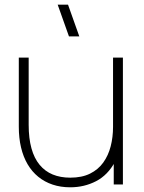

<svg xmlns="http://www.w3.org/2000/svg" viewBox="-20 -785 613 817"><path d="M279 12Q238 12 203.8 0.5Q169.5 -11 142.8 -32.8Q116 -54.5 97.5 -86Q79 -117.5 69.5 -157.8Q60 -198 60 -246V-540H102V-254Q102 -196.5 113.8 -154Q125.5 -111.5 148.5 -83.8Q171.5 -56 204.2 -42.5Q237 -29 279 -29Q328.5 -29 363.2 -46.2Q398 -63.5 419.5 -93.5Q441 -123.5 451 -162.5Q461 -201.5 461 -245L500 -246Q500 -153.5 469.5 -96.8Q439 -40 388.8 -14Q338.5 12 279 12ZM503 0H464V-110H461V-540H503ZM317.5 -630H273.5L225.5 -765H269.5Z"/></svg>

Font: Manrope Variable Light
Style: Regular
Weight: 200
Designer: Mikhail Sharanda
Foundry: Mikhail Sharanda
Version: Version 4.505